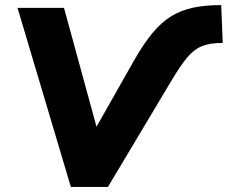

<svg xmlns="http://www.w3.org/2000/svg" viewBox="-20 -736 897 756"><path d="M259 0 49 -705H232L360 -237L509 -500Q545 -563 579.5 -605Q614 -647 652.5 -671Q691 -695 739 -705.5Q787 -716 851 -716L857 -567Q806 -567 774.5 -554Q743 -541 716.5 -509Q690 -477 656 -420L405 0Z"/></svg>

Font: Nunito Sans Black
Style: Italic
Weight: 900
Italic angle: -9°
Designer: Vernon Adams
Foundry: Vernon Adams
Version: Version 3.006; ttfautohint (v1.8.3)